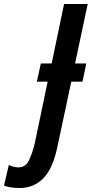

<svg xmlns="http://www.w3.org/2000/svg" viewBox="-171 -734 458 959"><path d="M116 -2 185 -326H241L260 -417H204L267 -714H149L87 -417H33L13 -326H67L3 -20Q-8 27 -25 64.5Q-42 102 -79 102Q-102 102 -127 90L-151 193Q-121 205 -73 205Q-3 205 45 157Q93 109 116 -2Z"/></svg>

Font: Noto Sans Display Condensed
Style: Bold Italic
Weight: 700
Width: 3
Designer: Monotype Design team
Foundry: Monotype Imaging Inc.
Version: 1.000